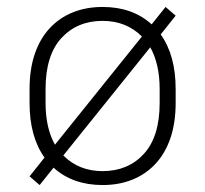

<svg xmlns="http://www.w3.org/2000/svg" viewBox="-20 -526 590 552"><path d="M275 6Q189 6 134 -44L94 6L65 -19L108 -73Q65 -133 65 -230V-270Q65 -327 80 -371Q95 -415 123 -445Q151 -475 189.5 -490.5Q228 -506 275 -506Q361 -506 416 -456L456 -506L485 -481L442 -427Q485 -367 485 -270V-230Q485 -173 470 -129Q455 -85 427 -55Q399 -25 360.5 -9.5Q322 6 275 6ZM388 -421Q343 -466 275 -466Q202 -466 156.5 -416.5Q111 -367 111 -270V-230Q111 -193 118 -163Q125 -133 138 -110ZM275 -34Q348 -34 393.5 -83.5Q439 -133 439 -230V-270Q439 -307 432 -337Q425 -367 412 -390L162 -79Q207 -34 275 -34Z"/></svg>

Font: PT Root UI Light
Style: Regular
Weight: 300
Designer: Vitaly Kuzmin
Foundry: ParaType Ltd.
Version: Version 2.000G